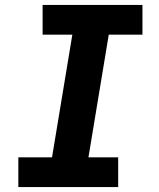

<svg xmlns="http://www.w3.org/2000/svg" viewBox="-20 -755 640 775"><path d="M54 0V-120H190L272 -615H152V-735H555V-615H419L337 -120H457V0Z"/></svg>

Font: Iosevka Curly HvExObl
Style: Regular
Weight: 900
Width: 7
Italic angle: -9°
Monospace: yes
Designer: Belleve Invis
Foundry: Belleve Invis
Version: Version 11.1.0; ttfautohint (v1.8.3)